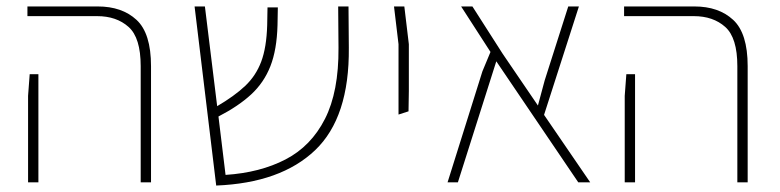

<svg xmlns="http://www.w3.org/2000/svg" viewBox="-20 -565 2417 595"><path d="M416 0V-360Q416 -448 378.5 -481.5Q341 -515 281 -515H65V-545H283Q358 -545 403 -503.5Q448 -462 448 -360V0ZM67 0V-268L72 -335H99V0Z M650 10 583 -545H615L653 -236Q706 -267 739.5 -298.5Q773 -330 789.5 -374Q806 -418 808 -487L809 -542H841L840 -487Q838 -411 818 -360Q798 -309 758.5 -272.5Q719 -236 657 -204L679 -23Q786 -30 865 -71Q944 -112 987 -196.5Q1030 -281 1029 -417L1028 -545H1060L1061 -417Q1063 -201 956.5 -99.5Q850 2 650 10Z M1215 -210V-428L1201 -545H1233L1247 -428V-283L1246 -220Z M1809 0H1772L1518 -375L1399 0H1367L1475 -344L1500 -404L1409 -545H1444L1538 -398L1647 -238L1668 -316L1741 -545H1774L1666 -209Z M2265 0V-360Q2265 -448 2227.5 -481.5Q2190 -515 2130 -515H1914V-545H2132Q2207 -545 2252 -503.5Q2297 -462 2297 -360V0ZM1916 0V-268L1921 -335H1948V0Z"/></svg>

Font: Assistant ExtraLight
Style: Regular
Weight: 200
Designer: Hebrew By Ben Nathan, Latin by Paul Hunt
Version: Version 3.000